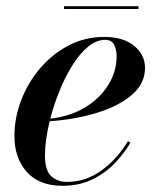

<svg xmlns="http://www.w3.org/2000/svg" viewBox="-20 -589 517 619"><path d="M186.5 -569H426.5V-560H186.5ZM125 -88Q125 -39.5 145 -21Q165 -2.5 196.5 -2.5Q255.5 -2.5 306.5 -39Q357.5 -75.5 392.5 -134L400.5 -129Q379 -92.5 348 -60.8Q317 -29 275.5 -9.5Q234 10 182 10Q105.5 10 66 -35.2Q26.5 -80.5 26.5 -150Q26.5 -209.5 48.5 -266.5Q70.5 -323.5 110 -369.5Q149.5 -415.5 202 -442.8Q254.5 -470 315.5 -470Q378 -470 412.8 -441Q447.5 -412 447.5 -370Q447.5 -319.5 405.2 -283.2Q363 -247 293.2 -225.5Q223.5 -204 140 -198Q125 -136 125 -88ZM319 -460.5Q290.5 -460.5 263.8 -438.2Q237 -416 213.8 -379Q190.5 -342 172.2 -297Q154 -252 142 -206.5Q205.5 -213.5 253.8 -242.5Q302 -271.5 329 -315Q356 -358.5 356 -408.5Q356 -428.5 348 -444.5Q340 -460.5 319 -460.5Z"/></svg>

Font: Bodoni* 24pt Medium
Style: Italic
Weight: 500
Italic angle: -13°
Version: Version 2.3